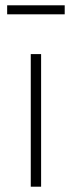

<svg xmlns="http://www.w3.org/2000/svg" viewBox="-20 -704 273 724"><path d="M7 -684H224V-650H7ZM96 -500H135V0H96Z"/></svg>

Font: Haskoy ExtraLight
Style: Regular
Weight: 200
Designer: Ertekin Erdin
Foundry: Ertekin Erdin
Version: Version 2.000; ttfautohint (v1.8.4.7-5d5b)